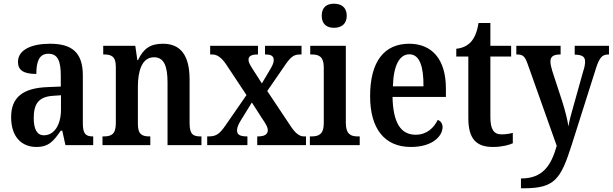

<svg xmlns="http://www.w3.org/2000/svg" viewBox="-20 -783 3306 1036"><path d="M176 10C244 10 270 -23 308 -78H316L333 0H483V-47H480C441 -47 427 -63 427 -118V-376C427 -501 367 -547 250 -547C153 -547 77 -516 77 -449C77 -403 109 -384 176 -384C176 -450 191 -493 241 -493C295 -493 308 -448 308 -373V-316L236 -313C105 -308 40 -259 40 -151C40 -41 100 10 176 10ZM217 -53C179 -53 162 -87 162 -146C162 -222 188 -261 266 -266L309 -269V-191C309 -110 273 -53 217 -53Z M533 0H791V-47H787C749 -47 724 -56 724 -113V-315C724 -398 745 -474 811 -474C866 -474 884 -424 884 -338V0H1067V-47H1062C1024 -47 1003 -56 1003 -118V-353C1003 -488 952 -547 859 -547C793 -547 754 -522 725 -459H721L710 -536H537V-489H542C579 -489 605 -480 605 -423V-118C605 -56 578 -47 539 -47H533Z M1098 0H1315V-47H1313C1274 -47 1259 -57 1259 -79C1259 -99 1270 -118 1281 -136L1339 -230L1391 -149C1419 -108 1425 -95 1425 -80C1425 -58 1407 -47 1372 -47H1368V0H1631V-47H1619C1598 -47 1575 -62 1550 -100L1422 -292L1513 -424C1549 -478 1566 -489 1599 -489H1607V-536H1410V-489H1414C1439 -489 1457 -483 1457 -459C1457 -441 1447 -424 1434 -402L1393 -333L1341 -414C1329 -434 1321 -446 1321 -460C1321 -476 1330 -489 1369 -489H1372V-536H1114V-489H1126C1153 -489 1176 -471 1200 -436L1310 -270L1200 -111C1166 -61 1148 -47 1106 -47H1098Z M1782 -633C1820 -633 1851 -652 1851 -698C1851 -745 1820 -763 1782 -763C1744 -763 1716 -745 1716 -698C1716 -652 1744 -633 1782 -633ZM1652 0H1921V-47H1910C1873 -47 1846 -59 1846 -120V-536H1654V-489H1664C1701 -489 1727 -477 1727 -420V-117C1727 -59 1700 -47 1662 -47H1652Z M2197 10C2317 10 2368 -51 2368 -97C2368 -118 2356 -131 2342 -136C2321 -93 2283 -56 2223 -56C2143 -56 2101 -119 2098 -260H2386V-306C2386 -464 2310 -547 2188 -547C2054 -547 1977 -452 1977 -264C1977 -90 2054 10 2197 10ZM2265 -317H2100C2103 -429 2135 -490 2189 -490C2245 -490 2266 -422 2265 -317Z M2640 10C2689 10 2728 -1 2747 -10V-66C2728 -61 2708 -58 2686 -58C2644 -58 2626 -86 2626 -151V-478H2738V-536H2626V-659H2562C2554 -609 2541 -581 2523 -559C2505 -538 2477 -523 2442 -520V-478H2507V-146C2507 -30 2553 10 2640 10Z M2791 180V233H2804C2972 233 3005 187 3065 -2L3196 -415C3215 -474 3230 -489 3263 -489H3266V-536H3081V-489L3084 -488C3120 -487 3137 -478 3137 -451C3137 -435 3133 -415 3127 -399L3073 -206C3063 -171 3053 -136 3047 -101C3043 -132 3030 -184 3014 -235L2960 -400C2954 -421 2950 -437 2950 -451C2950 -476 2964 -489 3002 -489H3005V-536H2766V-489H2770C2801 -489 2812 -480 2827 -438L2984 4C2954 109 2910 180 2791 180Z"/></svg>

Font: Noto Serif Bengali Condensed
Style: Regular
Weight: 400
Width: 3
Designer: Juan Bruce, Universal Thirst, Indian Type Foundry and the Monotype Design Team.
Foundry: Monotype Imaging Inc.
Version: Version 2.003